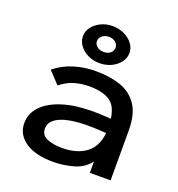

<svg xmlns="http://www.w3.org/2000/svg" viewBox="-130 -813 860 930"><g transform="rotate(20 300.0 -347.5)"><path d="M247 11Q153 11 102 -24.5Q51 -60 51 -118Q51 -168 86.5 -205.5Q122 -243 188 -264Q254 -285 344 -285Q363 -285 388 -284Q413 -283 438 -281Q429 -347 391 -370Q353 -393 288 -393Q246 -393 209.5 -382Q173 -371 140 -344L83 -405Q126 -440 179.5 -456.5Q233 -473 293 -473Q365 -473 420 -454Q475 -435 507 -388Q539 -341 539 -256V0H432V-58Q400 -17 348 -3Q296 11 247 11ZM154 -128Q154 -94 185.5 -80.5Q217 -67 263 -67Q339 -67 386 -101.5Q433 -136 440 -208Q390 -212 347 -212Q253 -212 203.5 -190Q154 -168 154 -128ZM293 -515Q261 -515 234 -528Q207 -541 190.5 -563Q174 -585 174 -611Q174 -637 190.5 -658.5Q207 -680 234 -693Q261 -706 293 -706Q326 -706 353.5 -693Q381 -680 397.5 -658.5Q414 -637 414 -611Q414 -585 397.5 -563Q381 -541 353.5 -528Q326 -515 293 -515ZM294 -573Q315 -573 328.5 -584Q342 -595 342 -612Q342 -628 328.5 -639.5Q315 -651 294 -651Q274 -651 260 -639.5Q246 -628 246 -612Q246 -595 260 -584Q274 -573 294 -573Z"/></g></svg>

Font: Inconsolata Expanded SemiBold
Style: Regular
Weight: 600
Width: 7
Monospace: yes
Designer: Raph Levien, Cyreal, Brenton Simpson
Foundry: Raph Levien, Cyreal, Google
Version: Version 3.001; ttfautohint (v1.8.2.53-6de2)